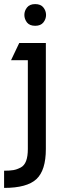

<svg xmlns="http://www.w3.org/2000/svg" viewBox="-60 -690 318 938"><path d="M164 -480V38Q164 142 118 185Q72 228 -40 228V144Q-12 144 5.5 141Q23 138 41 128.5Q59 119 67.5 96.5Q76 74 76 38V-396H-6L34 -480ZM72 -580Q59 -597 59 -617Q59 -637 72 -653.5Q85 -670 112 -670Q139 -670 152 -653.5Q165 -637 165 -617Q165 -597 152 -580.5Q139 -564 112 -564Q85 -564 72 -580Z"/></svg>

Font: Baumans
Style: Regular
Weight: 400
Designer: Henadij Zarechnjuk
Foundry: Cyreal (www.cyreal.org)
Version: Version 001.002